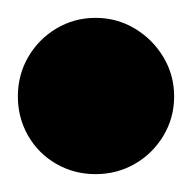

<svg xmlns="http://www.w3.org/2000/svg" viewBox="-57 -308 215 215"><path d="M-37 -200Q-37 -176 -25.5 -156Q-14 -136 6 -124.5Q26 -113 50 -113Q74 -113 94 -124.5Q114 -136 126 -156Q138 -176 138 -200Q138 -224 126 -244Q114 -264 94 -276Q74 -288 50 -288Q26 -288 6 -276Q-14 -264 -25.5 -244Q-37 -224 -37 -200Z"/></svg>

Font: Linefont
Style: Bold
Weight: 700
Monospace: yes
Version: Version 3.002;gftools[0.9.33]